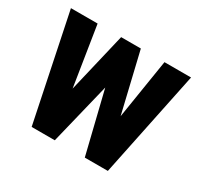

<svg xmlns="http://www.w3.org/2000/svg" viewBox="-117 -678 867 828"><g transform="rotate(30 316.5 -264.0)"><path d="M435.1 -231.9 482.4 -528.3H614.7L505.4 0H390.6L315.9 -305.7L241.2 0H126L16.6 -528.3H149.4L196.3 -231.4L266.6 -528.3H364.7Z"/></g></svg>

Font: TypoPRO Roboto
Style: Bold
Weight: 700
Designer: Google
Version: Version 2.136; 2016